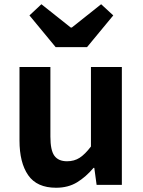

<svg xmlns="http://www.w3.org/2000/svg" viewBox="-20 -878 677 912"><path d="M246.4 13.8Q155.3 13.8 113.9 -45.8Q72.6 -105.3 72.6 -210.6V-559.8H219.4V-228.7Q219.4 -164.3 238.3 -138.2Q257.3 -112 298.6 -112Q332.7 -112 358.4 -128.6Q384.1 -145.2 412 -182.1V-559.8H558.8V0H438.9L427.9 -80.6H424.3Q388.2 -37.8 346 -12Q303.8 13.8 246.4 13.8ZM244.3 -654.2 119.9 -804.8 176.6 -857.9 316.2 -747.1H321L460.4 -857.9L518 -804.8L393.5 -654.2Z"/></svg>

Font: Noto Sans TC Thin
Style: Regular
Weight: 100
Designer: Ryoko NISHIZUKA 西塚涼子 (kana, bopomofo & ideographs); Paul D. Hunt (Latin, Greek & Cyrillic); Sandoll Communications 산돌커뮤니
Foundry: Adobe
Version: Version 2.004-H2;hotconv 1.0.118;makeotfexe 2.5.65603